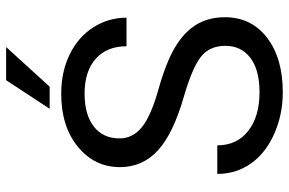

<svg xmlns="http://www.w3.org/2000/svg" viewBox="-180 -762 952 633"><g transform="rotate(-90 296.5 -446.0)"><path d="M292 -316.9Q171.4 -351.6 116.5 -402.1Q61.5 -452.6 61.5 -526.9Q61.5 -610.8 128.7 -665.8Q195.8 -720.7 303.2 -720.7Q376.5 -720.7 433.8 -692.4Q491.2 -664.1 522.7 -614.3Q554.2 -564.5 554.2 -505.4H460Q460 -569.8 418.9 -606.7Q377.9 -643.6 303.2 -643.6Q233.9 -643.6 195.1 -613Q156.2 -582.5 156.2 -528.3Q156.2 -484.9 193.1 -454.8Q230 -424.8 318.6 -399.9Q407.2 -375 457.3 -345Q507.3 -314.9 531.5 -274.9Q555.7 -234.9 555.7 -180.7Q555.7 -94.2 488.3 -42.2Q420.9 9.8 308.1 9.8Q234.9 9.8 171.4 -18.3Q107.9 -46.4 73.5 -95.2Q39.1 -144 39.1 -206.1H133.3Q133.3 -141.6 180.9 -104.2Q228.5 -66.9 308.1 -66.9Q382.3 -66.9 421.9 -97.2Q461.4 -127.4 461.4 -179.7Q461.4 -231.9 424.8 -260.5Q388.2 -289.1 292 -316.9ZM348.1 -902.3H457.5L326.7 -758.8H253.9Z"/></g></svg>

Font: APIMedia Roboto
Style: Regular
Weight: 400
Designer: Google
Version: Version 2.137; 2017